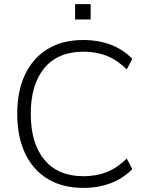

<svg xmlns="http://www.w3.org/2000/svg" viewBox="-20 -908 710 936"><path d="M386 8Q285 8 213 -35.5Q141 -79 102.5 -160Q64 -241 64 -353Q64 -465 102.5 -545.5Q141 -626 213 -669.5Q285 -713 386 -713Q460 -713 521 -689.5Q582 -666 625 -621L598 -570Q552 -615 501 -635.5Q450 -656 387 -656Q263 -656 196.5 -576.5Q130 -497 130 -353Q130 -209 196.5 -129Q263 -49 387 -49Q450 -49 501 -69.5Q552 -90 598 -135L625 -84Q582 -39 521 -15.5Q460 8 386 8ZM346 -813V-888H422V-813Z"/></svg>

Font: Nunito Sans 12pt ExtraLight 12pt Light
Style: Regular
Weight: 300
Version: Version 3.101;gftools[0.9.27]